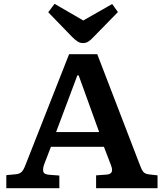

<svg xmlns="http://www.w3.org/2000/svg" viewBox="-20 -983 857 1003"><path d="M13 0V-68L65 -73Q83 -75 93.5 -85.5Q104 -96 115 -126L341 -700H488L710 -123Q719 -97 728.5 -85.5Q738 -74 759 -72L803 -67V0H482V-67L538 -71Q555 -72 562.5 -83Q570 -94 559 -122L523 -216H246L211 -125Q203 -103 206 -87.5Q209 -72 237 -70L290 -66V0ZM273 -293H498L391 -589H384ZM413 -758Q399 -758 386.5 -765.5Q374 -773 356 -791L232 -919L265 -963L415 -876L566 -962L596 -920L467 -788Q453 -773 441 -765.5Q429 -758 413 -758Z"/></svg>

Font: Literata 7pt SemiBold
Style: Regular
Weight: 600
Designer: Latin by Veronika Burian and Jose Scaglione. Greek by Irene Vlachou. Cyrillic by Vera Evstafieva.
Foundry: TypeTogether
Version: Version 3.002